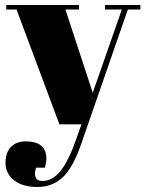

<svg xmlns="http://www.w3.org/2000/svg" viewBox="-20 -496 580 766"><path d="M5 -458V-476H295V-458H241L350 -126L466 -458H399V-476H540V-458H490L303 81Q270 175 229 212.5Q188 250 129 250Q70 250 36 223Q2 196 2 154Q2 112 24 90Q46 68 82 68Q165 68 165 137Q165 152 159 173H124Q116 196 122 211Q128 226 149 226Q190 226 222 185.5Q254 145 283 62L305 0H217L46 -458Z"/></svg>

Font: SVN-Abril Fatface
Style: Regular
Weight: 400
Designer: Veronika Burian, Jos? Scaglione
Foundry: TypeTogether
Version: Version 1.001